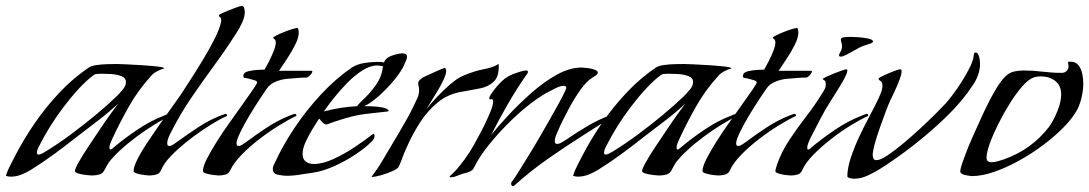

<svg xmlns="http://www.w3.org/2000/svg" viewBox="-20 -593 3693 651"><path d="M16 6Q8 6 0 3Q5 -14 14.5 -32Q24 -50 32 -66Q61 -122 99 -177Q137 -232 183 -280.5Q229 -329 281 -364Q290 -370 308 -372.5Q326 -375 345.5 -375.5Q365 -376 375 -376Q381 -376 406 -375Q431 -374 461 -372Q491 -370 513.5 -367.5Q536 -365 537 -361Q525 -358 512 -351Q499 -344 491 -334Q449 -288 418 -233.5Q387 -179 361 -123Q358 -116 354.5 -108Q351 -100 351 -92Q351 -86 354 -86Q356 -86 359 -88Q362 -90 363 -91Q398 -121 444.5 -152.5Q491 -184 534 -200Q535 -201 543 -204Q551 -207 552 -207Q555 -207 556 -204.5Q557 -202 558 -200Q535 -190 505 -171.5Q475 -153 444.5 -130.5Q414 -108 388.5 -84.5Q363 -61 348 -41Q344 -35 341 -29Q338 -23 334 -16Q328 -4 316 -1Q304 2 291 2Q287 2 273 0.5Q259 -1 246.5 -4.5Q234 -8 234 -13Q234 -20 246.5 -42.5Q259 -65 279 -95Q299 -125 319.5 -155.5Q340 -186 357 -209.5Q374 -233 381 -242Q349 -212 313.5 -185Q278 -158 243 -131Q205 -101 165 -71.5Q125 -42 83 -16Q68 -7 51 -0.5Q34 6 16 6ZM111 -69Q117 -69 125.5 -74Q134 -79 139 -82Q178 -106 220.5 -137.5Q263 -169 304 -203Q345 -237 377 -268Q385 -276 396 -289Q407 -302 407 -315Q407 -329 391 -335Q375 -341 355.5 -342Q336 -343 326 -343Q320 -343 311 -342.5Q302 -342 297 -338Q274 -321 248 -293Q222 -265 196.5 -231.5Q171 -198 150.5 -165Q130 -132 117 -106Q114 -101 109.5 -91.5Q105 -82 105 -75Q105 -69 111 -69Z M486 2Q483 2 470 0.5Q457 -1 445 -4.5Q433 -8 433 -13Q433 -27 446 -53Q459 -79 480 -110.5Q501 -142 523 -173.5Q545 -205 564 -231Q583 -257 593 -272Q606 -292 627 -324.5Q648 -357 670 -393.5Q692 -430 708.5 -463Q725 -496 729 -517Q730 -519 730 -523Q730 -533 726 -535Q722 -537 722 -541Q722 -543 732.5 -548Q743 -553 757 -558.5Q771 -564 783.5 -568.5Q796 -573 800 -573Q806 -573 808 -565Q810 -557 810 -553Q810 -536 801.5 -517.5Q793 -499 784 -485Q748 -428 708 -373.5Q668 -319 630 -263.5Q592 -208 561 -147Q557 -140 552 -128Q547 -116 547 -107Q547 -98 554 -98Q560 -98 567.5 -103Q575 -108 579 -111Q615 -137 652 -161.5Q689 -186 730 -202Q731 -202 737 -204.5Q743 -207 744 -207Q750 -207 750 -200Q727 -190 697 -171.5Q667 -153 636.5 -130.5Q606 -108 580.5 -84.5Q555 -61 540 -41Q536 -35 532.5 -29Q529 -23 526 -16Q521 -4 509.5 -1Q498 2 486 2Z M721 2Q718 2 705 0.5Q692 -1 680 -4.5Q668 -8 668 -13Q668 -28 681.5 -54.5Q695 -81 715.5 -113.5Q736 -146 760 -179.5Q784 -213 804.5 -242Q825 -271 838.5 -290.5Q852 -310 852 -314Q852 -318 842.5 -321Q833 -324 822.5 -326.5Q812 -329 808 -329Q805 -331 805 -335Q805 -347 820.5 -351Q836 -355 853.5 -356Q871 -357 877 -357Q883 -367 892 -384.5Q901 -402 908 -420Q915 -438 915 -448Q915 -457 910.5 -460.5Q906 -464 906 -465Q906 -467 916.5 -472.5Q927 -478 942 -484Q957 -490 970 -494Q983 -498 987 -498Q991 -498 992 -491.5Q993 -485 993 -483Q993 -465 980.5 -440.5Q968 -416 952.5 -392.5Q937 -369 926 -353H1036Q1039 -353 1039 -351Q1039 -346 1031.5 -338Q1024 -330 1019 -330Q1003 -330 988 -328.5Q973 -327 957 -326Q938 -325 917 -317Q896 -309 885 -293Q877 -282 860 -256Q843 -230 825 -200Q807 -170 794.5 -144Q782 -118 782 -107Q782 -98 789 -98Q795 -98 802.5 -103Q810 -108 814 -111Q849 -137 885.5 -161Q922 -185 962 -201Q964 -202 971 -204.5Q978 -207 979 -207Q985 -207 985 -200Q961 -189 927.5 -168.5Q894 -148 859.5 -121.5Q825 -95 798.5 -67.5Q772 -40 761 -16Q756 -4 744 -1Q732 2 721 2Z M951 3Q940 3 922.5 -0.5Q905 -4 905 -20Q905 -29 910 -37Q937 -97 978 -158.5Q1019 -220 1069 -273.5Q1119 -327 1173 -364Q1190 -375 1213.5 -379Q1237 -383 1256 -383Q1263 -383 1269.5 -383Q1276 -383 1282 -381Q1287 -397 1309 -404.5Q1331 -412 1345 -412Q1360 -412 1360 -401Q1360 -394 1356 -386Q1352 -378 1350 -372Q1340 -350 1316.5 -321.5Q1293 -293 1265 -268Q1237 -243 1215 -233Q1222 -233 1240.5 -232.5Q1259 -232 1277 -228.5Q1295 -225 1298 -217Q1297 -215 1294 -215Q1262 -211 1231.5 -208Q1201 -205 1169 -197Q1155 -193 1141 -189Q1127 -185 1113 -180L1088 -171Q1080 -171 1073.5 -178Q1067 -185 1062 -191Q1052 -176 1039 -154.5Q1026 -133 1016 -111Q1006 -89 1006 -71Q1006 -53 1017 -45Q1028 -37 1044 -37Q1074 -37 1111 -54Q1148 -71 1183 -94.5Q1218 -118 1241 -136Q1244 -139 1246 -139Q1250 -139 1250 -132Q1250 -125 1243 -116Q1222 -94 1187 -70.5Q1152 -47 1114 -30Q1076 -13 1044 -8Q1021 -5 998 -1Q975 3 951 3ZM1078 -215Q1133 -230 1191 -233Q1194 -238 1199.5 -243.5Q1205 -249 1209 -253Q1234 -276 1254 -304Q1274 -332 1278 -365L1279 -367Q1279 -369 1270 -370Q1261 -371 1259 -371Q1235 -371 1208.5 -354Q1182 -337 1157 -311.5Q1132 -286 1111.5 -260Q1091 -234 1078 -215Z M1242 7Q1242 7 1241 7Q1240 7 1240 6Q1260 -20 1276.5 -48Q1293 -76 1309 -103Q1332 -141 1354 -179.5Q1376 -218 1394 -258Q1401 -271 1401 -288Q1401 -294 1399.5 -300Q1398 -306 1398 -311Q1398 -317 1403.5 -322Q1409 -327 1413 -330Q1415 -331 1426 -336Q1437 -341 1451 -347.5Q1465 -354 1476 -358.5Q1487 -363 1488 -363Q1490 -363 1491.5 -358.5Q1493 -354 1493 -353Q1493 -343 1485 -325Q1477 -307 1465 -287Q1453 -267 1442 -249.5Q1431 -232 1425 -222Q1439 -240 1461 -263.5Q1483 -287 1507.5 -308Q1532 -329 1552 -337Q1573 -346 1594 -352Q1603 -355 1619 -358Q1635 -361 1649.5 -366Q1664 -371 1670 -377L1671 -370Q1672 -333 1654 -316Q1636 -299 1608.5 -293.5Q1581 -288 1552 -283Q1501 -276 1464.5 -246Q1428 -216 1402 -174.5Q1376 -133 1357 -89Q1350 -74 1344.5 -58.5Q1339 -43 1332 -28Q1329 -21 1310 -12.5Q1291 -4 1270.5 1.5Q1250 7 1242 7Z M1720 38Q1713 38 1713 29Q1713 25 1717 21Q1723 14 1738.5 -11Q1754 -36 1775 -70Q1796 -104 1817.5 -141.5Q1839 -179 1858 -212.5Q1877 -246 1888.5 -268.5Q1900 -291 1900 -295Q1900 -302 1892 -302Q1880 -302 1861 -292.5Q1842 -283 1831 -277Q1800 -259 1766 -231.5Q1732 -204 1699 -170.5Q1666 -137 1638.5 -103Q1611 -69 1594 -38Q1590 -30 1586 -22.5Q1582 -15 1572 -11Q1564 -7 1555 -5.5Q1546 -4 1538 0Q1531 3 1523.5 5.5Q1516 8 1508 8Q1504 8 1504 7Q1504 6 1504.5 6Q1505 6 1505 5Q1513 -3 1521.5 -11.5Q1530 -20 1537 -29Q1556 -52 1572 -77Q1588 -102 1601 -128Q1608 -140 1620 -164Q1632 -188 1642 -212Q1652 -236 1652 -248Q1652 -259 1645.5 -256.5Q1639 -254 1639 -260Q1639 -265 1644.5 -273Q1650 -281 1653 -285Q1666 -303 1682.5 -318.5Q1699 -334 1720 -342Q1728 -345 1742 -349.5Q1756 -354 1764 -354Q1770 -354 1770 -350Q1770 -344 1764 -338Q1730 -289 1701 -238.5Q1672 -188 1645 -135Q1669 -165 1705 -203.5Q1741 -242 1783 -279Q1825 -316 1868.5 -340Q1912 -364 1952 -364Q1957 -364 1970.5 -362.5Q1984 -361 1995.5 -357Q2007 -353 2007 -347Q2007 -342 2000 -337Q1993 -332 1989 -330Q1968 -317 1947 -287Q1926 -257 1908.5 -224Q1891 -191 1880 -168Q1876 -158 1868.5 -141.5Q1861 -125 1861 -114Q1861 -105 1869 -105Q1876 -105 1885 -110.5Q1894 -116 1899 -119Q1934 -143 1971 -165Q2008 -187 2048 -202Q2050 -202 2056 -204.5Q2062 -207 2063 -207Q2069 -207 2069 -200Q2040 -187 2012 -169Q1984 -151 1957 -134Q1897 -96 1837 -54Q1777 -12 1724 36Q1722 38 1720 38Z M1939 6Q1931 6 1923 3Q1928 -14 1937.5 -32Q1947 -50 1955 -66Q1984 -122 2022 -177Q2060 -232 2106 -280.5Q2152 -329 2204 -364Q2213 -370 2231 -372.5Q2249 -375 2268.5 -375.5Q2288 -376 2298 -376Q2304 -376 2329 -375Q2354 -374 2384 -372Q2414 -370 2436.5 -367.5Q2459 -365 2460 -361Q2448 -358 2435 -351Q2422 -344 2414 -334Q2372 -288 2341 -233.5Q2310 -179 2284 -123Q2281 -116 2277.5 -108Q2274 -100 2274 -92Q2274 -86 2277 -86Q2279 -86 2282 -88Q2285 -90 2286 -91Q2321 -121 2367.5 -152.5Q2414 -184 2457 -200Q2458 -201 2466 -204Q2474 -207 2475 -207Q2478 -207 2479 -204.5Q2480 -202 2481 -200Q2458 -190 2428 -171.5Q2398 -153 2367.5 -130.5Q2337 -108 2311.5 -84.5Q2286 -61 2271 -41Q2267 -35 2264 -29Q2261 -23 2257 -16Q2251 -4 2239 -1Q2227 2 2214 2Q2210 2 2196 0.5Q2182 -1 2169.5 -4.5Q2157 -8 2157 -13Q2157 -20 2169.5 -42.5Q2182 -65 2202 -95Q2222 -125 2242.5 -155.5Q2263 -186 2280 -209.5Q2297 -233 2304 -242Q2272 -212 2236.5 -185Q2201 -158 2166 -131Q2128 -101 2088 -71.5Q2048 -42 2006 -16Q1991 -7 1974 -0.5Q1957 6 1939 6ZM2034 -69Q2040 -69 2048.5 -74Q2057 -79 2062 -82Q2101 -106 2143.5 -137.5Q2186 -169 2227 -203Q2268 -237 2300 -268Q2308 -276 2319 -289Q2330 -302 2330 -315Q2330 -329 2314 -335Q2298 -341 2278.5 -342Q2259 -343 2249 -343Q2243 -343 2234 -342.5Q2225 -342 2220 -338Q2197 -321 2171 -293Q2145 -265 2119.5 -231.5Q2094 -198 2073.5 -165Q2053 -132 2040 -106Q2037 -101 2032.5 -91.5Q2028 -82 2028 -75Q2028 -69 2034 -69Z M2415 2Q2412 2 2399 0.5Q2386 -1 2374 -4.5Q2362 -8 2362 -13Q2362 -28 2375.5 -54.5Q2389 -81 2409.5 -113.5Q2430 -146 2454 -179.5Q2478 -213 2498.5 -242Q2519 -271 2532.5 -290.5Q2546 -310 2546 -314Q2546 -318 2536.5 -321Q2527 -324 2516.5 -326.5Q2506 -329 2502 -329Q2499 -331 2499 -335Q2499 -347 2514.5 -351Q2530 -355 2547.5 -356Q2565 -357 2571 -357Q2577 -367 2586 -384.5Q2595 -402 2602 -420Q2609 -438 2609 -448Q2609 -457 2604.5 -460.5Q2600 -464 2600 -465Q2600 -467 2610.5 -472.5Q2621 -478 2636 -484Q2651 -490 2664 -494Q2677 -498 2681 -498Q2685 -498 2686 -491.5Q2687 -485 2687 -483Q2687 -465 2674.5 -440.5Q2662 -416 2646.5 -392.5Q2631 -369 2620 -353H2730Q2733 -353 2733 -351Q2733 -346 2725.5 -338Q2718 -330 2713 -330Q2697 -330 2682 -328.5Q2667 -327 2651 -326Q2632 -325 2611 -317Q2590 -309 2579 -293Q2571 -282 2554 -256Q2537 -230 2519 -200Q2501 -170 2488.5 -144Q2476 -118 2476 -107Q2476 -98 2483 -98Q2489 -98 2496.5 -103Q2504 -108 2508 -111Q2543 -137 2579.5 -161Q2616 -185 2656 -201Q2658 -202 2665 -204.5Q2672 -207 2673 -207Q2679 -207 2679 -200Q2655 -189 2621.5 -168.5Q2588 -148 2553.5 -121.5Q2519 -95 2492.5 -67.5Q2466 -40 2455 -16Q2450 -4 2438 -1Q2426 2 2415 2Z M2831 -401Q2825 -401 2825 -405Q2825 -410 2830 -418Q2835 -426 2835 -437Q2835 -443 2833 -448.5Q2831 -454 2831 -459Q2831 -466 2844.5 -467Q2858 -468 2862 -468Q2868 -468 2887 -467Q2906 -466 2923 -462.5Q2940 -459 2940 -452Q2940 -450 2937.5 -448.5Q2935 -447 2933 -446Q2922 -442 2912 -439Q2902 -436 2891 -430Q2885 -427 2873 -420Q2861 -413 2849 -407Q2837 -401 2831 -401ZM2661 2Q2657 2 2644.5 0.5Q2632 -1 2620.5 -4.5Q2609 -8 2609 -13Q2609 -16 2611.5 -24.5Q2614 -33 2615 -36Q2630 -79 2657 -119.5Q2684 -160 2714.5 -199.5Q2745 -239 2768 -277Q2773 -284 2776.5 -291.5Q2780 -299 2780 -307Q2780 -318 2775 -320.5Q2770 -323 2770 -325Q2770 -327 2780.5 -332Q2791 -337 2805.5 -343Q2820 -349 2833 -353.5Q2846 -358 2850 -358Q2853 -358 2853 -354Q2853 -347 2846 -333Q2839 -319 2829 -302.5Q2819 -286 2810.5 -272.5Q2802 -259 2798 -253Q2778 -222 2761 -189Q2744 -156 2727 -123Q2724 -116 2720.5 -107.5Q2717 -99 2717 -92Q2717 -86 2720 -86Q2722 -86 2725 -88Q2728 -90 2729 -91Q2764 -121 2809 -151.5Q2854 -182 2897 -199Q2899 -200 2908 -203.5Q2917 -207 2918 -207Q2924 -207 2924 -200Q2899 -189 2865.5 -168.5Q2832 -148 2798.5 -122Q2765 -96 2738 -68.5Q2711 -41 2700 -16Q2695 -4 2683.5 -1Q2672 2 2661 2Z M2876 13Q2871 13 2863.5 11.5Q2856 10 2853 6Q2853 -23 2865 -59Q2877 -95 2894.5 -132Q2912 -169 2930 -202.5Q2948 -236 2960 -262Q2972 -288 2972 -301Q2972 -315 2965.5 -318.5Q2959 -322 2959 -326Q2959 -329 2975 -336.5Q2991 -344 3009 -351Q3027 -358 3032 -358Q3037 -358 3037 -351Q3037 -341 3029.5 -321.5Q3022 -302 3013 -282.5Q3004 -263 2999 -253Q2993 -241 2983.5 -215.5Q2974 -190 2963.5 -160.5Q2953 -131 2946 -105.5Q2939 -80 2939 -68Q2939 -61 2941.5 -55.5Q2944 -50 2952 -50Q2965 -50 2989 -66Q3013 -82 3043 -107Q3073 -132 3102 -159Q3131 -186 3154 -209Q3177 -232 3187 -243Q3197 -254 3212 -274Q3227 -294 3242 -318Q3257 -342 3268 -364Q3279 -386 3281 -401Q3281 -403 3282 -409Q3283 -415 3288 -415Q3294 -415 3297.5 -407Q3301 -399 3302 -390Q3303 -381 3303 -377Q3303 -358 3296.5 -339.5Q3290 -321 3279 -305Q3244 -251 3190.5 -199Q3137 -147 3078 -101Q3019 -55 2965 -21Q2946 -9 2922.5 2Q2899 13 2876 13Z M3276 4Q3269 4 3252.5 0.5Q3236 -3 3236 -12Q3236 -21 3243 -41Q3250 -61 3254 -71Q3262 -93 3278.5 -130.5Q3295 -168 3314.5 -210Q3334 -252 3354 -286Q3374 -320 3389 -334Q3403 -347 3418 -350.5Q3433 -354 3451 -354Q3483 -354 3515 -350Q3547 -346 3580 -346Q3590 -346 3596.5 -352.5Q3603 -359 3603 -369Q3603 -372 3602 -375.5Q3601 -379 3601 -382Q3601 -384 3609 -384Q3627 -384 3636.5 -372Q3646 -360 3649.5 -343Q3653 -326 3653 -310Q3653 -289 3648 -266Q3643 -243 3634 -224Q3619 -195 3588.5 -163.5Q3558 -132 3518 -102Q3478 -72 3434.5 -48Q3391 -24 3350 -10Q3309 4 3276 4ZM3342 -43Q3352 -43 3362 -46Q3372 -49 3382 -52Q3477 -85 3537 -163Q3552 -184 3565 -215.5Q3578 -247 3578 -273Q3578 -303 3558 -318.5Q3538 -334 3509 -334Q3495 -334 3484 -330Q3467 -324 3446 -300Q3425 -276 3404 -242.5Q3383 -209 3365 -173Q3347 -137 3336 -106.5Q3325 -76 3325 -58Q3325 -43 3342 -43Z"/></svg>

Font: My Soul
Style: Regular
Weight: 400
Designer: Robert E. Leuschke
Foundry: Robert E. Leuschke
Version: Version 1.010; ttfautohint (v1.8.4.7-5d5b)